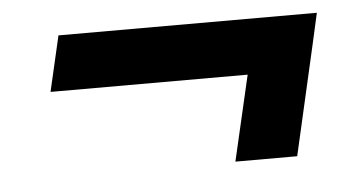

<svg xmlns="http://www.w3.org/2000/svg" viewBox="-32 -421 668 359"><g transform="rotate(-5 302.0 -242.0)"><path d="M573 -374 560 -316 513 -110H397L434 -270H64L88 -374Z"/></g></svg>

Font: Elaine Sans SemiBold
Style: Italic
Weight: 600
Italic angle: -13°
Designer: Wei Huang
Foundry: Wei Huang
Version: Version 2.001;December 24, 2019;FontCreator 12.0.0.2547 64-b